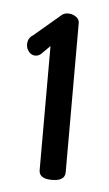

<svg xmlns="http://www.w3.org/2000/svg" viewBox="-38 -761 251 441"><g transform="rotate(5 87.5 -540.0)"><path d="M68 -368V-654L48 -634Q42 -629 35 -629Q26 -629 20 -636.5Q14 -644 14 -653Q14 -668 26 -675L86 -726Q92 -732 102 -732Q112 -732 120 -726.5Q128 -721 128 -712V-368Q128 -348 98 -348Q68 -348 68 -368Z"/></g></svg>

Font: Dosis
Style: Medium
Weight: 500
Designer: Edgar Tolentino, Pablo Impallari, Igino Marini
Foundry: Edgar Tolentino, Pablo Impallari, Igino Marini
Version: Version 1.007